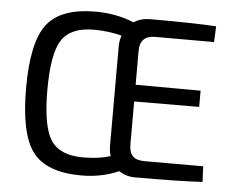

<svg xmlns="http://www.w3.org/2000/svg" viewBox="-51 -763 1015 836"><g transform="rotate(5 456.5 -345.0)"><path d="M859 -73 862 -5Q770 1 566 1Q528 1 497 -20Q422 13 334 13Q182 13 121.5 -65.5Q61 -144 61 -345Q61 -546 121.5 -624.5Q182 -703 334 -703Q424 -703 502 -671Q533 -691 573 -691Q772 -691 862 -685L859 -616H602Q535 -616 535 -550V-401L819 -400V-329L535 -328V-140Q535 -105 551 -89Q567 -73 602 -73ZM154 -345Q154 -187 193 -126.5Q232 -66 334 -66Q403 -66 454 -82Q447 -102 447 -129V-561Q447 -585 455 -609Q395 -624 334 -624Q232 -624 193 -564Q154 -504 154 -345Z"/></g></svg>

Font: Exo 2
Style: Regular
Weight: 400
Designer: Natanael Gama
Version: Version 1.001;PS 001.001;hotconv 1.0.70;makeotf.lib2.5.58329